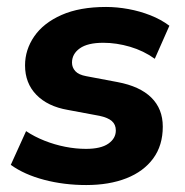

<svg xmlns="http://www.w3.org/2000/svg" viewBox="-20 -521 532 552"><path d="M228 11Q164 11 107 -4Q50 -19 11 -47L55 -144Q79 -128 108 -116.5Q137 -105 167.5 -99Q198 -93 227 -93Q270 -93 291.5 -108Q313 -123 313 -146Q313 -163 301.5 -173Q290 -183 266 -188L175 -205Q117 -215 84.5 -248.5Q52 -282 52 -333Q52 -378 78.5 -416.5Q105 -455 157 -478Q209 -501 285 -501Q316 -501 349 -495Q382 -489 412.5 -477Q443 -465 467 -447L425 -352Q393 -375 354 -386.5Q315 -398 277 -398Q232 -398 209.5 -382Q187 -366 187 -341Q187 -327 196.5 -316.5Q206 -306 228 -302L318 -285Q382 -273 415 -240.5Q448 -208 448 -157Q448 -103 420.5 -65.5Q393 -28 343.5 -8.5Q294 11 228 11Z"/></svg>

Font: Nunito Sans 12pt ExtraLight 12pt ExtraBold
Style: Italic
Weight: 800
Italic angle: -9°
Version: Version 3.101;gftools[0.9.27]